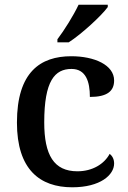

<svg xmlns="http://www.w3.org/2000/svg" viewBox="-20 -786 544 816"><path d="M224 -619V-606H272C328 -642 413 -721 438 -756V-766H314C293 -721 253 -657 224 -619ZM287 10C407 10 465 -43 465 -91C465 -109 458 -123 446 -132C423 -89 373 -58 309 -58C209 -58 168 -127 168 -266C168 -443 213 -493 284 -493C345 -493 362 -439 362 -374C436 -374 465 -399 465 -444C465 -510 381 -547 283 -547C152 -547 52 -480 52 -265C52 -66 149 10 287 10Z"/></svg>

Font: Noto Naskh Arabic UI Medium
Style: Regular
Weight: 500
Designer: Monotype Design Team, David Williams, Mohamad Dakak and Nizar Qandah
Foundry: Monotype Imaging Inc.
Version: Version 2.014